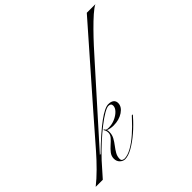

<svg xmlns="http://www.w3.org/2000/svg" viewBox="-386 -1081 1297 1297"><g transform="rotate(-45 262.5 -432.5)"><path d="M100 3Q130 3 168.5 -18.5Q207 -40 248.5 -76.5Q290 -113 329 -156L341 -169H351L342 -159Q303 -114 258.5 -76Q214 -38 172.5 -14.5Q131 9 100 9Q81 9 64.5 -6.5Q48 -22 48 -48Q48 -72 63 -91.5Q78 -111 97.5 -128Q117 -145 132 -162Q147 -179 147 -198Q147 -208 144.5 -216Q142 -224 137 -231L138 -237Q145 -231 149 -224Q155 -220 172 -220Q203 -220 232 -232.5Q261 -245 280 -264.5Q299 -284 299 -304Q299 -326 274 -326Q259 -326 228 -308Q197 -290 156.5 -258.5Q116 -227 71 -186Q26 -145 -18 -98L-105 0H-173Q-131 -33 -85.5 -78.5Q-40 -124 0 -170L176 -372L616 -874H698Q677 -864 643 -834Q609 -804 569.5 -764Q530 -724 492 -682.5Q454 -641 425 -608L195 -351L0 -133H7Q113 -236 180.5 -285.5Q248 -335 282 -335Q307 -335 321 -324Q335 -313 335 -293Q335 -258 297 -232.5Q259 -207 205 -207Q191 -207 175.5 -210Q160 -213 152 -218Q154 -212 154.5 -207Q155 -202 155 -196Q155 -170 143 -148Q131 -126 115 -105.5Q99 -85 87 -64Q75 -43 75 -20Q75 -5 84.5 -1Q94 3 100 3Z"/></g></svg>

Font: Ballet 16pt
Style: Regular
Weight: 400
Designer: Maximiliano R. Sproviero
Foundry: Omnibus-Type
Version: Version 1.100; ttfautohint (v1.8.3)